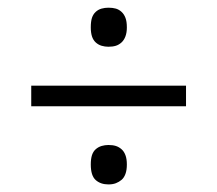

<svg xmlns="http://www.w3.org/2000/svg" viewBox="-20 -591 570 504"><path d="M468.3 -312H62V-366.2H468.3ZM218.3 -519Q218.3 -534.7 221.4 -544.2Q224.6 -553.7 231.2 -559.8Q237.8 -565.9 246.6 -568.4Q255.4 -570.8 264.6 -570.8Q275.9 -570.8 284.2 -568.4Q292.5 -565.9 299.1 -559.8Q305.7 -553.7 309.3 -544.2Q313 -534.7 313 -519Q313 -505.4 309.3 -495.6Q305.7 -485.8 299.1 -479.7Q292.5 -473.6 284.2 -470.9Q275.9 -468.3 264.6 -468.3Q255.4 -468.3 246.6 -470.9Q237.8 -473.6 231.2 -479.7Q224.6 -485.8 221.4 -495.6Q218.3 -505.4 218.3 -519ZM218.3 -159.2Q218.3 -173.8 221.4 -183.6Q224.6 -193.4 231.2 -199.2Q237.8 -205.1 246.6 -207.8Q255.4 -210.4 264.6 -210.4Q275.9 -210.4 284.2 -207.8Q292.5 -205.1 299.1 -199.2Q305.7 -193.4 309.3 -183.6Q313 -173.8 313 -159.2Q313 -144.5 309.3 -134.5Q305.7 -124.5 299.1 -118.9Q292.5 -113.3 284.2 -110.1Q275.9 -106.9 264.6 -106.9Q244.1 -106.9 231.2 -118.4Q218.3 -129.9 218.3 -159.2Z"/></svg>

Font: MUA Office
Style: Regular
Weight: 400
Designer: Khon Soe Zaw Thu
Foundry: Myanmar Unicode
Version: Version 2.10 June 24, 2017